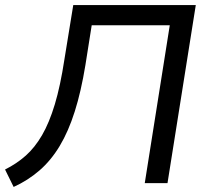

<svg xmlns="http://www.w3.org/2000/svg" viewBox="-31 -725 831 760"><path d="M23 15 -11 -54Q35 -77 71 -109Q107 -141 135.5 -190Q164 -239 186 -312Q208 -385 224 -490L259 -705H744L632 0H542L641 -625H332L307 -467Q290 -363 265 -284Q240 -205 205.5 -147.5Q171 -90 125.5 -50.5Q80 -11 23 15Z"/></svg>

Font: Nunito Sans 7pt
Style: Italic
Weight: 400
Italic angle: -9°
Designer: Vernon Adams
Foundry: Vernon Adams
Version: Version 3.101;gftools[0.9.27]